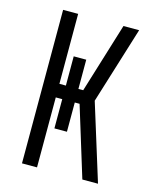

<svg xmlns="http://www.w3.org/2000/svg" viewBox="-111 -812 722 888"><g transform="rotate(15 250.0 -367.5)"><path d="M369 0 266 -335H243V-195H183V-335H152V0H80V-735H152V-400H183V-540H243V-400H266L369 -735H444L330 -367L444 0Z"/></g></svg>

Font: Iosevka
Style: Regular
Weight: 400
Monospace: yes
Designer: Belleve Invis
Foundry: Belleve Invis
Version: Version 33.2.3; ttfautohint (v1.8.4)